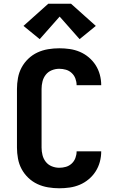

<svg xmlns="http://www.w3.org/2000/svg" viewBox="-20 -1002 640 1030"><path d="M298 8Q268 8 238 3Q208 -2 181 -14.5Q154 -27 132 -48Q110 -69 96 -95Q82 -121 76.5 -151Q71 -181 71 -210V-525Q71 -554 76.5 -584Q82 -614 96 -640Q110 -666 132 -687Q154 -708 181 -720.5Q208 -733 238 -738Q268 -743 298 -743Q326 -743 354 -739Q382 -735 408 -724Q434 -713 456 -694.5Q478 -676 493 -652.5Q508 -629 515.5 -601.5Q523 -574 523 -545Q523 -545 523 -545Q523 -545 523 -545H391Q391 -545 391 -545Q391 -545 391 -545Q391 -545 391 -545Q391 -545 391 -545Q391 -563 384.5 -580.5Q378 -598 364.5 -610.5Q351 -623 333.5 -628Q316 -633 298 -633Q277 -633 257.5 -625Q238 -617 225.5 -601Q213 -585 208 -565Q203 -545 203 -525V-210Q203 -190 208 -170Q213 -150 225.5 -134Q238 -118 257.5 -110Q277 -102 298 -102Q316 -102 333.5 -107Q351 -112 364.5 -124.5Q378 -137 384.5 -154.5Q391 -172 391 -190Q391 -190 391 -190Q391 -190 391 -190Q391 -190 391 -190Q391 -190 391 -190H523Q523 -190 523 -190Q523 -190 523 -190Q523 -161 515.5 -133.5Q508 -106 493 -82.5Q478 -59 456 -40.5Q434 -22 408 -11Q382 0 354 4Q326 8 298 8ZM407 -792 300 -913 193 -792 106 -863 239 -982H361L494 -863Z"/></svg>

Font: Iosevka Custom XBdEx
Style: Regular
Weight: 800
Width: 7
Monospace: yes
Designer: Belleve Invis
Foundry: Belleve Invis
Version: Version 11.2.4; ttfautohint (v1.8.4)